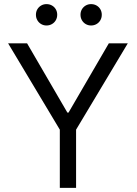

<svg xmlns="http://www.w3.org/2000/svg" viewBox="-20 -914 666 934"><path d="M339.4 -366.2V-296.4H289.1V-366.2ZM350.1 -304.2V0H271V-304.2ZM19.5 -703.1H111.8L343.3 -305.2L276.9 -273.4ZM277.8 -305.2 509.3 -703.1H601.6L344.2 -273.4ZM154.8 -842.3Q154.8 -856.9 161.6 -868.7Q168.5 -880.4 180.2 -887.2Q192 -894 206.1 -894Q220.8 -894 232.7 -887.3Q244.7 -880.5 251.5 -868.7Q258.3 -856.9 258.3 -842.3Q258.3 -827.6 251.5 -815.7Q244.6 -803.7 232.7 -796.9Q220.8 -790 206.1 -790Q192 -790 180.2 -796.9Q168.5 -803.7 161.6 -815.7Q154.8 -827.6 154.8 -842.3ZM371.6 -842.3Q371.6 -856.9 378.4 -868.7Q385.3 -880.4 397 -887.2Q408.8 -894 422.9 -894Q437.6 -894 449.5 -887.3Q461.5 -880.5 468.3 -868.7Q475.1 -856.9 475.1 -842.3Q475.1 -827.6 468.3 -815.7Q461.4 -803.7 449.5 -796.9Q437.6 -790 422.9 -790Q408.8 -790 397 -796.9Q385.3 -803.7 378.4 -815.7Q371.6 -827.6 371.6 -842.3Z"/></svg>

Font: Wand UI Pro
Style: Regular
Weight: 400
Designer: Andreas Faust
Version: Version 1.003;FEAKit 1.0